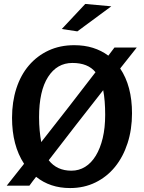

<svg xmlns="http://www.w3.org/2000/svg" viewBox="-20 -941 729 973"><path d="M41 -344Q41 -425 63 -493Q85 -561 126.5 -609.5Q168 -658 226 -685Q284 -712 356 -712Q408 -712 451 -698.5Q494 -685 529 -659L560 -700H673L589 -594Q649 -505 649 -367Q649 -285 626.5 -215.5Q604 -146 563 -95.5Q522 -45 464 -16.5Q406 12 335 12Q234 12 163 -45Q154 -34 145.5 -22.5Q137 -11 129 0H14L102 -111Q41 -204 41 -344ZM503 -484Q433 -395 364.5 -307Q296 -219 227 -129Q268 -76 342 -76Q380 -76 411.5 -95.5Q443 -115 465.5 -152Q488 -189 500.5 -241Q513 -293 513 -359Q513 -395 510.5 -426.5Q508 -458 503 -484ZM347 -622Q269 -622 223.5 -551Q178 -480 178 -347Q178 -311 181 -279.5Q184 -248 189 -221Q259 -310 327.5 -398Q396 -486 464 -575Q426 -622 347 -622ZM544 -909 372 -782 293 -794 412 -921Z"/></svg>

Font: Cantora One
Style: Regular
Weight: 400
Designer: Pablo Impallari, Rodrigo Fuenzalida
Foundry: Pablo Impallari
Version: Version 1.002; ttfautohint (v0.8) -G 200 -r 50